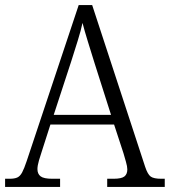

<svg xmlns="http://www.w3.org/2000/svg" viewBox="-21 -734 667 754"><path d="M-1 0V-32H17Q36 -32 47 -37Q58 -42 66 -57Q74 -72 84 -102L288 -714H341L549 -79Q559 -49 571 -40.5Q583 -32 612 -32H626V0H400V-32H425Q456 -32 467.5 -41Q479 -50 479 -69Q479 -80 473.5 -99Q468 -118 464 -132L427 -245H177L143 -139Q138 -125 132 -104Q126 -83 126 -70Q126 -51 138.5 -41.5Q151 -32 184 -32H215V0ZM190 -283H415L351 -484Q337 -529 324 -571Q311 -613 303 -644Q297 -615 284.5 -575Q272 -535 259 -494Z"/></svg>

Font: Noto Serif Tamil SemiCondensed Light
Style: Regular
Weight: 300
Width: 4
Designer: Indian Type Foundry, Tom Grace, and the Monotype Design Team
Foundry: Monotype Imaging Inc.
Version: Version 2.004; ttfautohint (v1.8.4.7-5d5b)